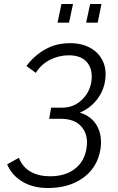

<svg xmlns="http://www.w3.org/2000/svg" viewBox="-20 -936 593 965"><path d="M220 9Q147 9 93.5 -22.5Q40 -54 16 -110L75 -143Q93 -96 134 -73Q175 -50 231 -50Q308 -50 356.5 -87.5Q405 -125 415 -192Q425 -256 391 -297.5Q357 -339 285 -339H227L237 -395H294Q349 -395 389.5 -432.5Q430 -470 439 -524Q448 -584 419 -621Q390 -658 326 -658Q276 -658 231.5 -635.5Q187 -613 160 -570L113 -604Q151 -656 206.5 -687.5Q262 -719 331 -719Q392 -719 434.5 -695Q477 -671 497 -628.5Q517 -586 508 -529Q500 -477 466 -434Q432 -391 381 -370Q441 -352 468 -302.5Q495 -253 485 -186Q470 -95 399 -43Q328 9 220 9ZM269 -822 289 -916H347L327 -822ZM413 -822 433 -916H490L471 -822Z"/></svg>

Font: Raleway
Style: Italic
Weight: 400
Italic angle: -12°
Designer: Matt McInerney, Pablo Impallari, Rodrigo Fuenzalida
Foundry: Matt McInerney, Pablo Impallari, Rodrigo Fuenzalida
Version: Version 4.026